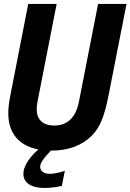

<svg xmlns="http://www.w3.org/2000/svg" viewBox="-20 -749 661 973"><path d="M477.1 -729 379.9 -232.9C363.8 -151.4 319.8 -112.8 254.9 -112.8C196.8 -112.8 166 -143.6 166 -194.8C166 -204.1 167 -214.8 169.4 -230C169.9 -231.4 169.9 -232.4 169.9 -232.9L267.1 -729H123L33.2 -269C25.4 -230 22 -200.7 22 -175.3C22 -73.2 76.7 -10.3 174.3 8.3C122.6 54.2 98.6 97.2 98.6 132.3C98.6 178.2 139.2 203.6 206.1 203.6C230.5 203.6 261.7 200.2 293.5 192.9L308.6 116.7C278.3 127.4 250 131.8 232.4 131.8C198.7 131.8 183.6 115.2 183.6 96.7C183.6 86.9 187.5 77.1 195.3 64.9C202.6 53.7 216.8 36.6 237.8 14.2H240.2C327.6 14.2 395.5 -12.2 443.8 -60.1C486.3 -102.1 508.8 -156.7 530.8 -269L621.1 -729Z"/></svg>

Font: Hack
Style: Bold Oblique
Weight: 700
Italic angle: -12°
Monospace: yes
Designer: Christopher Simpkins
Foundry: Christopher Simpkins
Version: Version 2.010